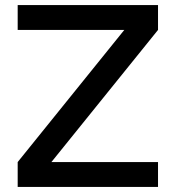

<svg xmlns="http://www.w3.org/2000/svg" viewBox="-20 -740 687 760"><path d="M605.5 0V-98.5H183.5L605.5 -621.5V-720H50V-621.5H472L50 -98.5V0Z"/></svg>

Font: Vela Sans SemBd
Style: Regular
Weight: 600
Designer: Principal design: Mikhail Sharanda - project Manrope.
Design modification: Ravid Balaliev
Foundry: Mikhail Sharanda
Version: Version 1.001